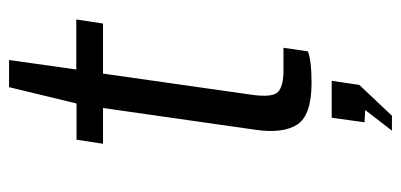

<svg xmlns="http://www.w3.org/2000/svg" viewBox="-251 -455 886 424"><g transform="rotate(-90 192.0 -243.0)"><path d="M221 2Q150 2 129.2 -29.2Q108.5 -60.5 117.5 -122.5L165.5 -458.5H86.5L95.5 -517H175.5L211.5 -666H271.5L250.5 -517.5H361L352 -458.5H241.5L194.5 -128.5Q188.5 -83.5 201.2 -71.8Q214 -60 248.5 -60H298.5L290.5 -6Q270 2 221 2ZM115.5 179.5 161 120.5 134 119 144 46.5H225.5L216.5 107.5L148.5 179.5Z"/></g></svg>

Font: Public Sans Light
Style: Italic
Weight: 300
Italic angle: -8°
Designer: The Public Sans project authors (U.S. Web Design System). Libre Franklin designed by Pablo Impallari and Rodrigo Fuenzal
Version: Version 1.007; ttfautohint (v1.8.1) -l 8 -r 50 -G 200 -x 14 